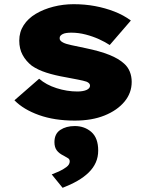

<svg xmlns="http://www.w3.org/2000/svg" viewBox="-20 -566 694 917"><path d="M337 10Q240 10 166 -16.5Q92 -43 49 -87L167 -190Q200 -161 250 -145Q300 -129 350 -129Q363 -129 374.5 -131Q386 -133 393.5 -136.5Q401 -140 405.5 -145Q410 -150 410 -157Q410 -169 393 -176Q378 -181 351.5 -186Q325 -191 294 -197Q242 -206 201.5 -219Q161 -232 132 -252Q104 -274 88 -303.5Q72 -333 72 -372Q72 -413 93 -445.5Q114 -478 151 -500Q188 -522 235 -534Q282 -546 332 -546Q385 -546 433.5 -537Q482 -528 526 -511Q570 -494 605 -468L504 -351Q483 -365 453.5 -378.5Q424 -392 389.5 -401Q355 -410 321 -410Q308 -410 297.5 -408.5Q287 -407 280 -403.5Q273 -400 269 -395.5Q265 -391 265 -385Q264 -378 268.5 -372.5Q273 -367 281 -363Q294 -356 320.5 -350.5Q347 -345 389 -336Q457 -322 502 -304Q547 -286 573 -262Q591 -246 600 -223.5Q609 -201 609 -175Q609 -122 574.5 -80.5Q540 -39 479.5 -14.5Q419 10 337 10ZM279 331 227 267Q241 262 261 253Q281 244 297 232Q313 220 313 205Q313 195 305.5 190Q298 185 285 178Q262 167 251 152Q240 137 240 113Q240 73 268 54.5Q296 36 337 36Q384 36 416.5 64.5Q449 93 449 153Q449 184 437.5 210Q426 236 403.5 258Q381 280 349.5 298Q318 316 279 331Z"/></svg>

Font: Lexend Exa Black
Style: Regular
Weight: 900
Designer: Bonnie Shaver-Troup, Thomas Jockin
Foundry: Lexend
Version: Version 1.007